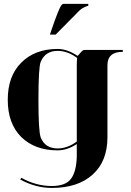

<svg xmlns="http://www.w3.org/2000/svg" viewBox="-20 -762 665 978"><path d="M234.4 -585.9 244.1 -615.2Q280.3 -719.7 292 -734.4Q297.9 -742.2 302.7 -742.2H429.7V-732.4Q424.8 -732.4 409.7 -725.1Q393.1 -717.3 380.4 -704.1L263.7 -585.9ZM175.8 -253.9Q175.8 -92.8 187.5 -61.5Q210 -5.9 273.4 -5.9Q323.2 -5.9 371.1 -41V-429.7Q371.1 -449.2 373 -466.8Q324.2 -502.9 273.4 -502.9Q210.9 -502.9 187.5 -447.3Q175.8 -419.9 175.8 -253.9ZM371.1 -28.3Q322.3 3.9 273.4 3.9Q157.2 3.9 87.9 -64.5Q19.5 -132.8 19.5 -253.9Q19.5 -375 88.9 -443.4Q158.2 -512.7 273.4 -512.7Q322.3 -512.7 375 -477.5Q377 -477.5 388.7 -492.2Q401.4 -507.8 410.2 -507.8H605.5V-498Q527.3 -498 527.3 -429.7V-63.5Q527.3 59.6 452.1 127Q377 195.3 244.1 195.3Q161.1 195.3 83 152.3L88.9 143.6Q163.1 185.5 244.1 185.5Q314.5 185.5 341.8 148.4Q369.1 112.3 371.1 34.2Z"/></svg>

Font: spinwerad
Style: Bold
Weight: 700
Width: 7
Version: Version 0.3